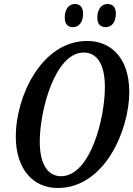

<svg xmlns="http://www.w3.org/2000/svg" viewBox="-20 -930 668 961"><path d="M510 -794C533 -794 560 -812 560 -862C560 -895 543 -910 518 -910C487 -910 467 -882 467 -842C467 -809 483 -794 510 -794ZM346 -794C369 -794 396 -812 396 -862C396 -895 379 -910 355 -910C323 -910 304 -882 304 -842C304 -809 320 -794 346 -794ZM269 11C505 11 627 -281 627 -469C627 -646 530 -725 417 -725C186 -725 59 -444 59 -248C59 -79 149 11 269 11ZM285 -48C225 -48 179 -100 179 -221C179 -377 255 -667 399 -667C463 -667 505 -613 505 -494C505 -337 432 -48 285 -48Z"/></svg>

Font: Noto Serif Condensed Semi
Style: Italic
Weight: 600
Width: 3
Italic angle: -12°
Designer: Monotype Design Team
Foundry: Monotype Imaging Inc.
Version: Version 1.901